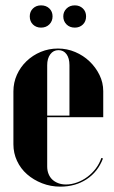

<svg xmlns="http://www.w3.org/2000/svg" viewBox="-20 -686 425 716"><path d="M30 -345V-148Q30 -115 43.5 -86Q57 -57 81 -36Q105 -15 137 -2.5Q169 10 205 10Q261 10 303 -17.5Q345 -45 364 -95L358 -97Q351 -76 337.5 -58Q324 -40 306 -26.5Q288 -13 267 -5.5Q246 2 226 2Q210 2 197 -3Q184 -8 175 -16.5Q166 -25 161 -37.5Q156 -50 156 -65V-443Q156 -468 167.5 -483.5Q179 -499 198 -499Q217 -499 228 -484Q239 -469 239 -443V-255H150V-249H365V-346Q365 -378 351 -406.5Q337 -435 314 -457Q291 -479 260.5 -492Q230 -505 196 -505Q162 -505 132 -492.5Q102 -480 79 -458Q56 -436 43 -407Q30 -378 30 -345ZM91 -625Q91 -606 103 -594.5Q115 -583 133 -583Q152 -583 164 -595Q176 -607 176 -625Q176 -643 164 -654.5Q152 -666 133 -666Q115 -666 103 -654.5Q91 -643 91 -625ZM216 -625Q216 -607 228 -595Q240 -583 259 -583Q277 -583 289 -594.5Q301 -606 301 -625Q301 -643 289 -654.5Q277 -666 259 -666Q240 -666 228 -654Q216 -642 216 -625Z"/></svg>

Font: Moniqa Black
Style: Regular
Weight: 900
Designer: Rajesh Rajput
Foundry: Rajesh Rajput
Version: Version 1.000